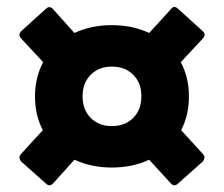

<svg xmlns="http://www.w3.org/2000/svg" viewBox="-20 -670 659 565"><path d="M115 -130 43 -194Q32 -207 42 -217L106 -287Q83 -331 83 -386Q83 -442 107 -487L42 -557Q32 -568 43 -579L115 -644Q126 -655 137 -642L199 -573Q249 -596 309 -596Q370 -596 419 -573L482 -642Q492 -656 504 -644L576 -579Q588 -568 577 -557L512 -487Q536 -442 536 -386Q536 -331 513 -287L577 -217Q587 -207 576 -194L504 -130Q493 -119 482 -131L419 -200Q370 -177 309 -177Q249 -177 199 -200L137 -131Q126 -119 115 -130ZM309 -299Q348 -299 372 -323Q396 -347 396 -387Q396 -426 372 -450Q348 -474 309 -474Q271 -474 247 -450Q223 -426 223 -387Q223 -347 247 -323Q271 -299 309 -299Z"/></svg>

Font: LINE Seed Sans ExtraBold
Style: Regular
Weight: 800
Designer: LINE VX Design & Dalton Maag Ltd & Sandoll Inc
Foundry: Dalton Maag Ltd
Version: Version 1.003